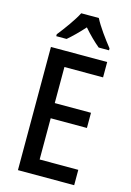

<svg xmlns="http://www.w3.org/2000/svg" viewBox="-138 -1007 732 1075"><g transform="rotate(15 227.5 -470.0)"><path d="M296 -940H194C173 -898 127 -835 92 -791V-780H152C178 -802 213 -836 245 -872C276 -836 309 -804 338 -780H398V-791C363 -835 318 -896 296 -940ZM405 0V-89H181V-328H391V-416H181V-625H405V-714H79V0Z"/></g></svg>

Font: Noto Sans Kannada Condensed Medium
Style: Regular
Weight: 500
Width: 3
Designer: Jelle Bosma - Monotype Design Team
Foundry: Monotype Imaging Inc.
Version: Version 2.005